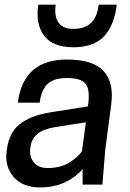

<svg xmlns="http://www.w3.org/2000/svg" viewBox="-20 -800 565 832"><path d="M297.9 -595.2Q209 -595.2 171.1 -645.5Q133.3 -695.8 146 -779.8H221.2Q214.4 -729.5 233.6 -702.1Q252.9 -674.8 297.9 -674.8Q397 -674.8 407.2 -779.8H485.8Q475.6 -690.4 430.9 -642.8Q386.2 -595.2 297.9 -595.2ZM337.9 0V-66.9Q307.1 -31.2 260.3 -9.5Q213.4 12.2 153.8 12.2Q78.1 12.2 39.1 -33.2Q0 -78.6 8.8 -144L9.8 -151.9Q15.1 -192.9 31.5 -222.2Q47.9 -251.5 75.7 -269.5Q103.5 -287.6 134.5 -297.9Q165.5 -308.1 209 -314.9L360.8 -338.9L362.8 -354Q370.1 -413.1 350.3 -437.5Q330.6 -461.9 270 -461.9Q237.8 -461.9 215.1 -453.6Q192.4 -445.3 179.9 -429.4Q167.5 -413.6 161.1 -396Q154.8 -378.4 151.9 -355H57.1L58.1 -361.8Q84.5 -542 270 -542Q384.3 -542 429.4 -491.7Q474.6 -441.4 461.9 -347.2L436 -149.9L423.8 0ZM187 -71.8Q215.8 -71.8 241.2 -78.9Q266.6 -85.9 284.7 -98.1Q302.7 -110.4 314.5 -121.1Q326.2 -131.8 335 -144L352.1 -270L217.8 -249Q167.5 -240.7 141.8 -219.5Q116.2 -198.2 111.8 -162.1L110.8 -153.8Q106.9 -121.1 126.7 -96.4Q146.5 -71.8 187 -71.8Z"/></svg>

Font: Cooper Hewitt
Style: Medium Italic
Weight: 708
Designer: Village Type and Design LLC
Foundry: Cooper Hewitt Smithsonian Design Museum
Version: 1.000